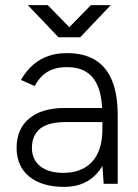

<svg xmlns="http://www.w3.org/2000/svg" viewBox="-20 -720 541 752"><path d="M386 0 381 -75V-268Q381 -332 366.5 -373.5Q352 -415 321.5 -436Q291 -457 242 -457Q197 -457 166.5 -439Q136 -421 116 -383L62 -407Q83 -443 109.5 -466Q136 -489 169 -500.5Q202 -512 242 -512Q309 -512 353 -485Q397 -458 419 -404Q441 -350 441 -268V0ZM232 12Q144 12 94.5 -28.5Q45 -69 45 -141Q45 -215 94.5 -256Q144 -297 232 -297H382V-242H240Q168 -242 136.5 -215.5Q105 -189 105 -141Q105 -95 137.5 -69Q170 -43 228 -43Q276 -43 310.5 -62.5Q345 -82 363 -120Q381 -158 381 -214H416Q416 -112 367.5 -50Q319 12 232 12ZM214 -574V-575L336 -700H414L294 -574ZM209 -574 89 -700H167L289 -575V-574Z"/></svg>

Font: Figtree Light Light
Style: Regular
Weight: 300
Version: Version 2.001;gftools[0.9.30]